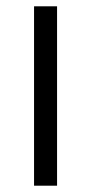

<svg xmlns="http://www.w3.org/2000/svg" viewBox="-20 -589 290 609"><path d="M88 0V-569H161V0Z"/></svg>

Font: Yaldevi ExtraLight
Style: Regular
Weight: 400
Version: Version 1.100